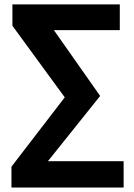

<svg xmlns="http://www.w3.org/2000/svg" viewBox="-20 -731 611 877"><path d="M32.3 125.6V30.4L275.7 -286.4L36.7 -613.3V-710.9H527.2V-593.3H226.2L437.4 -292.7L198.9 5.2H544.7V125.6Z"/></svg>

Font: Comme
Style: Regular
Weight: 400
Designer: Vernon Adams
Foundry: Vernon Adams
Version: Version 1.000;gftools[0.9.27]